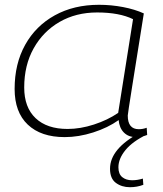

<svg xmlns="http://www.w3.org/2000/svg" viewBox="-20 -562 679 801"><path d="M546 10Q516 10 497 -9Q478 -28 475 -61Q430 -29 369 -9.5Q308 10 250 10Q151 10 96 -42Q41 -94 41 -191Q41 -296 85 -375Q129 -454 208.5 -498Q288 -542 393 -542Q444 -542 493.5 -532.5Q543 -523 580 -506Q549 -312 531 -199Q513 -86 513 -80Q513 -23 559 -23Q576 -23 592 -29L594 1Q572 10 546 10ZM473 -91 535 -482Q478 -510 385 -510Q297 -510 228.5 -470.5Q160 -431 120.5 -360.5Q81 -290 81 -197Q81 -114 128.5 -69Q176 -24 262 -24Q315 -24 372 -42.5Q429 -61 473 -91ZM565 -9 593 -1Q533 28 503.5 64Q474 100 474 136Q474 164 490 177Q506 190 531 190Q554 190 576 183L578 209Q552 219 522 219Q488 219 463.5 201Q439 183 439 142Q439 58 565 -9Z"/></svg>

Font: Georama Extended ExtraLight
Style: Italic
Weight: 200
Width: 7
Italic angle: -9°
Designer: Jean-Baptiste Levee
Foundry: Production Type
Version: Version 1.000